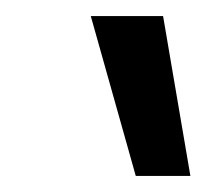

<svg xmlns="http://www.w3.org/2000/svg" viewBox="-20 -92 257 239"><path d="M93 -72H183L217 127H149Z"/></svg>

Font: Cairo SemiBold
Style: Italic
Weight: 600
Italic angle: -13°
Designer: Mohamed Gaber, Accademia di Belle Arti di Urbino and others
Foundry: Kief Type Foundry, Accademia di Belle Arti di Urbino and others
Version: Version 3.011